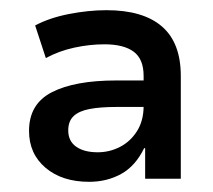

<svg xmlns="http://www.w3.org/2000/svg" viewBox="-20 -734 419 377"><path d="M155 -377Q102 -377 69.5 -404.5Q37 -432 37 -477Q37 -530 82 -553Q127 -576 208 -576H268V-524H209Q177 -524 156 -520Q135 -516 124.5 -506Q114 -496 114 -478Q114 -457 129.5 -446Q145 -435 172 -435Q195 -435 215.5 -445.5Q236 -456 249 -476.5Q262 -497 262 -526V-585Q262 -618 242.5 -632.5Q223 -647 185 -647Q156 -647 126 -640.5Q96 -634 70 -620L49 -684Q77 -699 115.5 -706.5Q154 -714 189 -714Q261 -714 298 -682Q335 -650 335 -585V-383H265V-443H263Q246 -408 218 -392.5Q190 -377 155 -377Z"/></svg>

Font: Nunito Sans 6pt SemiBold
Style: Regular
Weight: 600
Version: Version 3.101;gftools[0.9.27]